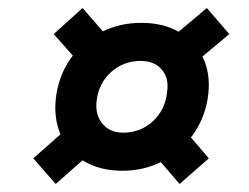

<svg xmlns="http://www.w3.org/2000/svg" viewBox="-20 -590 621 479"><path d="M286 -164Q229 -164 188.5 -188.5Q148 -213 130 -257Q112 -301 121 -357Q130 -409 159.5 -448.5Q189 -488 234 -510.5Q279 -533 332 -533Q390 -533 430 -508.5Q470 -484 488.5 -441.5Q507 -399 498 -343Q489 -291 459 -250.5Q429 -210 384 -187Q339 -164 286 -164ZM119 -131 63 -195 180 -298 238 -236ZM428 -131 344 -229 418 -292 501 -195ZM287 -259Q331 -259 362 -288Q393 -317 397 -362Q402 -395 383.5 -416.5Q365 -438 331 -438Q288 -438 257 -410Q226 -382 221 -338Q217 -304 235.5 -281.5Q254 -259 287 -259ZM208 -399 114 -505 186 -570 280 -462ZM434 -406 376 -469 496 -570 552 -505Z"/></svg>

Font: Figtree Light SemiBold
Style: Italic
Weight: 600
Italic angle: -9.5°
Version: Version 2.001;gftools[0.9.30]